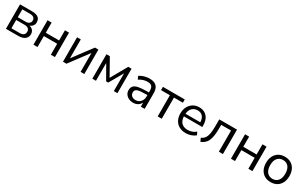

<svg xmlns="http://www.w3.org/2000/svg" viewBox="223 -1895 5181 3306"><g transform="rotate(30 2813.5 -242.0)"><path d="M80 0V-486H317Q375 -486 412 -471.5Q449 -457 467 -428.5Q485 -400 485 -358Q485 -312 452.5 -280Q420 -248 368 -242V-255Q409 -254 439 -238.5Q469 -223 485 -196Q501 -169 501 -134Q501 -72 455 -36Q409 0 325 0ZM157 -55H322Q371 -55 397.5 -76.5Q424 -98 424 -138Q424 -178 397.5 -199Q371 -220 322 -220H157ZM157 -275H313Q358 -275 383.5 -296Q409 -317 409 -354Q409 -391 383.5 -411Q358 -431 313 -431H157Z M627 0V-486H708V-284H973V-486H1054V0H973V-218H708V0Z M1214 0V-486H1288V-77H1263L1569 -486H1638V0H1564V-410H1589L1283 0Z M1798 0V-486H1865L2048 -161L2231 -486H2297V0H2225V-393H2248L2068 -78H2027L1847 -393H1870V0Z M2611 9Q2561 9 2521.5 -10.5Q2482 -30 2459 -64Q2436 -98 2436 -140Q2436 -194 2463.5 -225Q2491 -256 2554.5 -269Q2618 -282 2728 -282H2773V-229H2729Q2668 -229 2627 -225Q2586 -221 2562 -211Q2538 -201 2528 -185Q2518 -169 2518 -145Q2518 -104 2546.5 -78Q2575 -52 2624 -52Q2664 -52 2694.5 -71Q2725 -90 2742.5 -123Q2760 -156 2760 -199V-313Q2760 -375 2735 -402.5Q2710 -430 2653 -430Q2609 -430 2568 -417.5Q2527 -405 2484 -377L2456 -436Q2482 -454 2515 -467.5Q2548 -481 2584 -488Q2620 -495 2653 -495Q2716 -495 2757 -474.5Q2798 -454 2818 -412.5Q2838 -371 2838 -306V0H2762V-113H2771Q2763 -75 2740.5 -48Q2718 -21 2685 -6Q2652 9 2611 9Z M3097 0V-421H2921V-486H3355V-421H3178V0Z M3658 9Q3581 9 3525.5 -21.5Q3470 -52 3439.5 -108Q3409 -164 3409 -242Q3409 -318 3439 -374.5Q3469 -431 3521.5 -463Q3574 -495 3643 -495Q3709 -495 3756 -466Q3803 -437 3828.5 -384Q3854 -331 3854 -257V-226H3471V-279H3800L3784 -266Q3784 -346 3748.5 -390.5Q3713 -435 3645 -435Q3594 -435 3558.5 -411.5Q3523 -388 3505 -346.5Q3487 -305 3487 -250V-244Q3487 -183 3506.5 -141Q3526 -99 3565 -77.5Q3604 -56 3658 -56Q3701 -56 3741.5 -69.5Q3782 -83 3818 -114L3846 -57Q3813 -27 3762 -9Q3711 9 3658 9Z M3953 11 3923 -53Q3957 -67 3979.5 -90Q4002 -113 4015.5 -148.5Q4029 -184 4035 -236Q4041 -288 4041 -362V-486H4394V0H4313V-421H4117V-359Q4117 -274 4108 -211Q4099 -148 4079.5 -104.5Q4060 -61 4028.5 -33Q3997 -5 3953 11Z M4554 0V-486H4635V-284H4900V-486H4981V0H4900V-218H4635V0Z M5344 9Q5273 9 5221 -22Q5169 -53 5140.5 -109.5Q5112 -166 5112 -243Q5112 -320 5140.5 -376.5Q5169 -433 5221 -464Q5273 -495 5344 -495Q5415 -495 5467 -464Q5519 -433 5547.5 -376.5Q5576 -320 5576 -243Q5576 -166 5547.5 -109.5Q5519 -53 5467 -22Q5415 9 5344 9ZM5344 -56Q5413 -56 5453.5 -104.5Q5494 -153 5494 -244Q5494 -334 5453.5 -382Q5413 -430 5344 -430Q5276 -430 5235 -382Q5194 -334 5194 -244Q5194 -153 5235 -104.5Q5276 -56 5344 -56Z"/></g></svg>

Font: NunitoSans1
Style: Book
Weight: 400
Designer: Vernon Adams
Foundry: Vernon Adams
Version: Version 3.101;gftools[0.9.27]